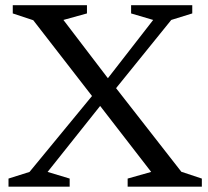

<svg xmlns="http://www.w3.org/2000/svg" viewBox="-20 -702 784 722"><path d="M376 -328 159 -55.5 242 -30.5V0H12V-30.5L91 -55.5L344.5 -363.5L366 -382.5L556 -627L473 -651.5V-682.5H703V-651.5L624 -627L395.5 -344.5ZM548.5 -55.5 347 -316 334.5 -330 105 -626 28 -651.5V-682.5H307V-651.5L218.5 -627L395.5 -395L407.5 -382L662 -56L739 -30.5V0H460V-30.5Z"/></svg>

Font: Newsreader
Style: Regular
Weight: 400
Designer: Hugues Gentile
Foundry: Production Type
Version: Version 1.003